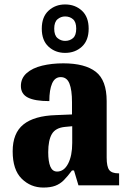

<svg xmlns="http://www.w3.org/2000/svg" viewBox="-20 -834 581 864"><path d="M175 10Q118 10 77.5 -30Q37 -70 37 -153Q37 -235 85.5 -274Q134 -313 232 -316L304 -319V-374Q304 -429 292.5 -458Q281 -487 253 -487Q227 -487 214.5 -458.5Q202 -430 202 -379Q137 -379 105.5 -395Q74 -411 74 -447Q74 -482 100 -505Q126 -528 169.5 -538.5Q213 -549 265 -549Q362 -549 411 -511Q460 -473 460 -379V-125Q460 -84 471.5 -69Q483 -54 513 -54H516V0H333L313 -67H304Q284 -40 267 -23Q250 -6 228.5 2Q207 10 175 10ZM237 -62Q268 -62 286.5 -97.5Q305 -133 305 -191V-266L273 -263Q230 -259 213.5 -231Q197 -203 197 -149Q197 -107 206.5 -84.5Q216 -62 237 -62ZM273 -596Q229 -596 198.5 -624Q168 -652 168 -705Q168 -758 198.5 -786Q229 -814 273 -814Q318 -814 348.5 -786Q379 -758 379 -705Q379 -652 348.5 -624Q318 -596 273 -596ZM273 -650Q294 -650 308.5 -662.5Q323 -675 323 -705Q323 -735 308.5 -747.5Q294 -760 273 -760Q254 -760 239 -747.5Q224 -735 224 -705Q224 -675 239 -662.5Q254 -650 273 -650Z"/></svg>

Font: Noto Serif Bengali Condensed ExtraBold
Style: Regular
Weight: 800
Width: 3
Designer: Juan Bruce, Universal Thirst, Indian Type Foundry and the Monotype Design Team.
Foundry: Monotype Imaging Inc.
Version: Version 2.003; ttfautohint (v1.8.4.7-5d5b)